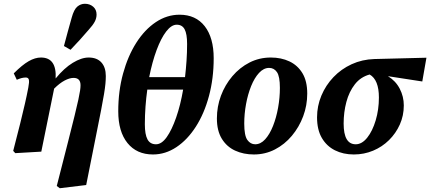

<svg xmlns="http://www.w3.org/2000/svg" viewBox="-20 -804 2281 1018"><path d="M50 -4Q73 -92 87.5 -151Q102 -210 112 -253.5Q122 -297 130 -339Q136 -370 133 -381.5Q130 -393 117 -393Q105 -393 94 -390Q83 -387 69 -381L53 -415Q98 -460 132 -479.5Q166 -499 197 -499Q281 -499 275 -388Q320 -443 366 -471Q412 -499 450 -499Q494 -499 517.5 -473Q541 -447 541 -401Q541 -382 539 -360Q537 -338 531.5 -305Q526 -272 516 -220Q506 -168 490 -89L437 177L297 194L281 182L340 -49Q362 -136 375.5 -190.5Q389 -245 395.5 -276Q402 -307 404.5 -323.5Q407 -340 407 -352Q407 -391 370 -391Q349 -391 322.5 -377Q296 -363 267 -334L199 0L61 8ZM319 -560Q329 -597 339.5 -636.5Q350 -676 360 -710Q372 -754 390 -769Q408 -784 430 -784Q456 -784 474 -768.5Q492 -753 492 -727Q492 -707 482 -688.5Q472 -670 451 -647Q428 -620 404 -593.5Q380 -567 354 -540Z M791 15Q705 15 656 -45.5Q607 -106 607 -214Q607 -321 632.5 -414Q658 -507 702.5 -577Q747 -647 806 -686.5Q865 -726 932 -726Q1018 -726 1065.5 -665Q1113 -604 1113 -495Q1113 -388 1088 -295Q1063 -202 1018.5 -132.5Q974 -63 915.5 -24Q857 15 791 15ZM917 -673Q889 -673 861.5 -637.5Q834 -602 810.5 -539Q787 -476 771 -395H961Q966 -438 969 -482Q972 -526 972 -571Q972 -624 959 -648.5Q946 -673 917 -673ZM807 -39Q837 -39 864 -77Q891 -115 914 -181Q937 -247 951 -329H761Q755 -286 751.5 -239.5Q748 -193 748 -145Q748 -91 762 -65Q776 -39 807 -39Z M1326 15Q1271 15 1226.5 -5.5Q1182 -26 1156 -68.5Q1130 -111 1130 -176Q1130 -239 1151.5 -296.5Q1173 -354 1212 -400Q1251 -446 1303 -472.5Q1355 -499 1416 -499Q1471 -499 1514.5 -478.5Q1558 -458 1583.5 -416Q1609 -374 1609 -308Q1609 -245 1587.5 -187.5Q1566 -130 1527.5 -84Q1489 -38 1437.5 -11.5Q1386 15 1326 15ZM1333 -39Q1362 -39 1386 -65.5Q1410 -92 1427.5 -136Q1445 -180 1454.5 -233Q1464 -286 1464 -338Q1464 -399 1448.5 -421.5Q1433 -444 1407 -444Q1378 -444 1353.5 -417.5Q1329 -391 1311.5 -347.5Q1294 -304 1284.5 -252Q1275 -200 1275 -149Q1275 -85 1291.5 -62Q1308 -39 1333 -39Z M1856 15Q1800 15 1756 -7Q1712 -29 1686.5 -72.5Q1661 -116 1661 -182Q1661 -242 1684 -297Q1707 -352 1748 -395Q1789 -438 1844.5 -463.5Q1900 -489 1965 -491L2241 -498L2219 -372L2037 -400Q2078 -375 2099.5 -333.5Q2121 -292 2121 -245Q2121 -191 2100 -144Q2079 -97 2042.5 -61Q2006 -25 1958 -5Q1910 15 1856 15ZM1802 -149Q1802 -39 1866 -39Q1899 -39 1927 -74Q1955 -109 1972 -166Q1989 -223 1989 -287Q1989 -381 1940 -409Q1892 -396 1861.5 -357Q1831 -318 1816.5 -263.5Q1802 -209 1802 -149Z"/></svg>

Font: Source Serif Pro
Style: Bold Italic
Weight: 700
Italic angle: -12°
Designer: Frank Grießhammer
Foundry: Adobe Systems Incorporated
Version: Version 3.001;hotconv 1.0.111;makeotfexe 2.5.65597